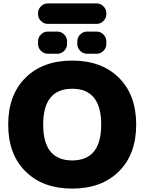

<svg xmlns="http://www.w3.org/2000/svg" viewBox="-20 -1095 846 1125"><path d="M546 -910Q569 -910 586 -893Q603 -876 603 -853V-837Q603 -814 586 -797Q569 -780 546 -780H490Q467 -780 450 -797Q433 -814 433 -837V-853Q433 -876 450 -893Q467 -910 490 -910ZM260 -910H316Q339 -910 356 -893Q373 -876 373 -853V-837Q373 -814 356 -797Q339 -780 316 -780H260Q237 -780 220 -797Q203 -814 203 -837V-853Q203 -876 220 -893Q237 -910 260 -910ZM603 -1018V-1012Q603 -989 586 -972Q569 -955 546 -955H260Q237 -955 220 -972Q203 -989 203 -1012V-1018Q203 -1041 220 -1058Q237 -1075 260 -1075H546Q569 -1075 586 -1058Q603 -1041 603 -1018ZM233 -365Q233 -155 403 -155Q573 -155 573 -365Q573 -575 403 -575Q233 -575 233 -365ZM129.5 -639.5Q231 -740 403 -740Q575 -740 676.5 -639.5Q778 -539 778 -365Q778 -191 676.5 -90.5Q575 10 403 10Q231 10 129.5 -90.5Q28 -191 28 -365Q28 -539 129.5 -639.5Z"/></svg>

Font: Rounded Mplus 1c Black
Style: Regular
Weight: 900
Version: Version 1.059.20150529